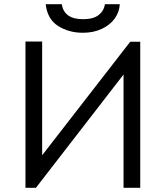

<svg xmlns="http://www.w3.org/2000/svg" viewBox="-20 -900 794 920"><path d="M182 -156 604 -700H652V0H572V-543L152 0H102V-701H182ZM199 -880H276Q287 -808 378 -808Q427 -808 452.5 -828Q478 -848 483 -880H554Q552 -842 529.5 -811Q507 -780 467.5 -761.5Q428 -743 377 -743Q310 -743 258.5 -775.5Q207 -808 199 -880Z"/></svg>

Font: Tilda Sans
Style: Regular
Weight: 400
Designer: ParaType Ltd
Foundry: ParaType Ltd
Version: Version 1.002W